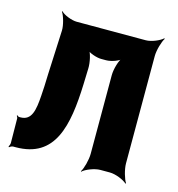

<svg xmlns="http://www.w3.org/2000/svg" viewBox="-91 -634 687 740"><g transform="rotate(15 252.5 -264.0)"><path d="M408 -528H132C112 -528 79 -541 69 -553L67 -551C76 -539 87 -502 86 -480L78 -303C77 -269 76 -240 74 -217C70 -159 63 -116 18 -116H13C10 -116 6 -119 5 -121L3 -118C5 -116 7 -112 7 -109L8 -11C8 -6 5 1 3 4L5 7C8 4 15 0 20 0H30C187 0 214 -133 220 -303L222 -366C223 -388 215 -427 204 -439L201 -436C210 -425 242 -414 260 -414H280C300 -414 332 -425 342 -438L340 -440C327 -428 316 -388 316 -364V-50C316 -26 306 11 297 24L298 26C310 14 345 0 368 0H406C429 0 463 14 475 26L477 24C468 11 457 -26 457 -50V-478C457 -502 468 -539 477 -552L475 -554C463 -542 430 -528 408 -528Z"/></g></svg>

Font: Asimov
Style: EdgeExtreme
Weight: 500
Designer: Google
Version: Version 2.000980: 2014